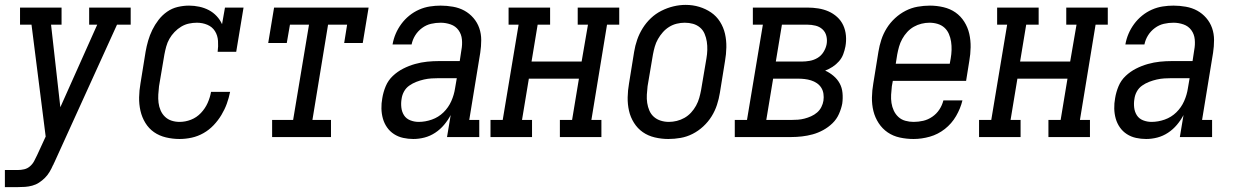

<svg xmlns="http://www.w3.org/2000/svg" viewBox="-34 -561 5054 786"><path d="M-14 205V135H39Q52 135 65 132Q78 129 88.5 120Q99 111 105.5 99Q112 87 118 74L153 -2L95 -460H48V-530H218V-460H175L213 -122L364 -460H331V-530H501V-460H445L189 103Q187 106 186 109Q185 112 184 114L183 115Q177 129 169 142.5Q161 156 150 167Q139 178 126 186.5Q113 195 98 199Q83 203 68.5 204Q54 205 39 205Z M701 8Q673 8 645.5 1.5Q618 -5 596.5 -20Q575 -35 561 -58Q547 -81 541 -107.5Q535 -134 535.5 -162.5Q536 -191 541 -219L562 -349Q566 -372 572.5 -394.5Q579 -417 589.5 -438.5Q600 -460 615 -479.5Q630 -499 650 -513Q670 -527 693.5 -532.5Q717 -538 740 -538Q761 -538 782 -533.5Q803 -529 821 -519.5Q839 -510 853 -495Q867 -480 875 -462L887 -530H963L933 -349H857Q860 -371 858.5 -393.5Q857 -416 846 -433.5Q835 -451 815 -459.5Q795 -468 772 -468Q756 -468 739.5 -464.5Q723 -461 708 -452Q693 -443 680.5 -430Q668 -417 659.5 -402Q651 -387 646.5 -370.5Q642 -354 639 -338L617 -208Q615 -191 614 -174Q613 -157 615 -140.5Q617 -124 623.5 -109Q630 -94 641.5 -83Q653 -72 668.5 -67Q684 -62 701 -62Q725 -62 748 -71Q771 -80 788.5 -98.5Q806 -117 816 -139.5Q826 -162 830 -185H908Q903 -160 894.5 -136.5Q886 -113 872.5 -90.5Q859 -68 840.5 -48.5Q822 -29 799 -16Q776 -3 751 2.5Q726 8 701 8Z M1080 0V-70H1166L1231 -460H1153L1140 -385H1064L1088 -530H1475L1451 -385H1375L1387 -460H1309L1245 -70H1321V0Z M1658 8Q1637 8 1616.5 3.5Q1596 -1 1579 -12Q1562 -23 1550.5 -39.5Q1539 -56 1533.5 -75.5Q1528 -95 1527.5 -116.5Q1527 -138 1531 -159Q1535 -184 1545 -208Q1555 -232 1574 -250Q1593 -268 1616.5 -280Q1640 -292 1665 -299Q1690 -306 1714.5 -308.5Q1739 -311 1763 -311H1848L1855 -357Q1859 -378 1857 -399.5Q1855 -421 1843 -437.5Q1831 -454 1811 -461Q1791 -468 1770 -468Q1750 -468 1730.5 -463.5Q1711 -459 1694 -446.5Q1677 -434 1666 -416.5Q1655 -399 1651 -379H1573Q1577 -402 1586 -423Q1595 -444 1609 -463Q1623 -482 1641.5 -497Q1660 -512 1681.5 -521.5Q1703 -531 1725.5 -534.5Q1748 -538 1770 -538Q1795 -538 1820.5 -533.5Q1846 -529 1867 -517.5Q1888 -506 1904 -487.5Q1920 -469 1928 -446Q1936 -423 1936 -397Q1936 -371 1932 -345L1887 -70H1928V0H1796L1811 -90Q1800 -69 1784 -50Q1768 -31 1747.5 -17.5Q1727 -4 1704 2Q1681 8 1658 8ZM1680 -62Q1707 -62 1734 -71.5Q1761 -81 1781.5 -101Q1802 -121 1813.5 -147Q1825 -173 1829 -200L1836 -241H1763Q1748 -241 1732.5 -240Q1717 -239 1701.5 -235.5Q1686 -232 1670.5 -226Q1655 -220 1641.5 -210.5Q1628 -201 1620 -186.5Q1612 -172 1610 -156Q1607 -139 1609 -121Q1611 -103 1620 -89Q1629 -75 1645.5 -68.5Q1662 -62 1680 -62Z M1974 0V-70H2024L2089 -460H2048V-530H2218V-460H2167L2142 -309H2347L2373 -460H2331V-530H2501V-460H2451L2387 -70H2428V0H2258V-70H2308L2336 -239H2131L2103 -70H2144V0Z M2702 8Q2674 8 2646.5 1.5Q2619 -5 2597.5 -20Q2576 -35 2561.5 -58Q2547 -81 2541 -107.5Q2535 -134 2535.5 -162.5Q2536 -191 2541 -219L2562 -349Q2566 -374 2574.5 -398.5Q2583 -423 2597 -445.5Q2611 -468 2630.5 -486.5Q2650 -505 2674 -517Q2698 -529 2723 -535Q2748 -541 2773 -541Q2802 -541 2828.5 -533Q2855 -525 2877 -510Q2899 -495 2913.5 -472Q2928 -449 2934 -422.5Q2940 -396 2939.5 -367.5Q2939 -339 2934 -311L2913 -181Q2909 -156 2901 -131.5Q2893 -107 2879 -84.5Q2865 -62 2845 -43.5Q2825 -25 2801.5 -13Q2778 -1 2752.5 3.5Q2727 8 2702 8ZM2704 -62Q2720 -62 2736.5 -66Q2753 -70 2768 -78.5Q2783 -87 2795 -100Q2807 -113 2815.5 -128.5Q2824 -144 2828.5 -160Q2833 -176 2836 -192L2858 -322Q2861 -339 2861.5 -356.5Q2862 -374 2859.5 -390.5Q2857 -407 2850.5 -422.5Q2844 -438 2831.5 -448.5Q2819 -459 2803 -463.5Q2787 -468 2769 -468Q2753 -468 2736.5 -464Q2720 -460 2705.5 -451Q2691 -442 2679.5 -429Q2668 -416 2659.5 -401Q2651 -386 2646.5 -370Q2642 -354 2639 -338L2617 -208Q2615 -191 2614 -173.5Q2613 -156 2615.5 -139.5Q2618 -123 2624.5 -108Q2631 -93 2643 -82.5Q2655 -72 2671 -67Q2687 -62 2704 -62Z M2974 0V-70H3024L3089 -460H3048V-530H3271Q3294 -530 3316 -526.5Q3338 -523 3357.5 -514.5Q3377 -506 3393 -491.5Q3409 -477 3418 -457.5Q3427 -438 3429 -415.5Q3431 -393 3427 -371Q3424 -355 3418 -339Q3412 -323 3400.5 -310Q3389 -297 3374.5 -287.5Q3360 -278 3344 -272Q3362 -264 3378 -250.5Q3394 -237 3403.5 -219.5Q3413 -202 3415 -180.5Q3417 -159 3414 -137Q3410 -116 3400.5 -94.5Q3391 -73 3374 -56.5Q3357 -40 3336 -28.5Q3315 -17 3293 -11Q3271 -5 3249 -2.5Q3227 0 3206 0ZM3142 -309H3248Q3264 -309 3281 -312Q3298 -315 3313 -324Q3328 -333 3337.5 -348.5Q3347 -364 3350 -380Q3353 -397 3349 -413.5Q3345 -430 3333 -441Q3321 -452 3304.5 -456Q3288 -460 3271 -460H3167ZM3103 -70H3206Q3219 -70 3232.5 -71Q3246 -72 3259.5 -75.5Q3273 -79 3286.5 -85Q3300 -91 3311 -100.5Q3322 -110 3328.5 -123Q3335 -136 3337 -149Q3339 -163 3337 -177Q3335 -191 3328 -202Q3321 -213 3310 -220.5Q3299 -228 3286 -232Q3273 -236 3259.5 -237.5Q3246 -239 3232 -239H3131Z M3706 8Q3677 8 3649.5 2Q3622 -4 3600 -19Q3578 -34 3563 -57Q3548 -80 3541.5 -106.5Q3535 -133 3535.5 -162Q3536 -191 3541 -219L3562 -349Q3566 -374 3574 -398.5Q3582 -423 3596 -445.5Q3610 -468 3630 -486.5Q3650 -505 3673.5 -517Q3697 -529 3722.5 -533.5Q3748 -538 3773 -538Q3801 -538 3828.5 -531.5Q3856 -525 3877.5 -510Q3899 -495 3913.5 -472Q3928 -449 3934 -422.5Q3940 -396 3939.5 -367.5Q3939 -339 3934 -311L3921 -230H3621L3617 -208Q3615 -191 3614 -173.5Q3613 -156 3615.5 -139.5Q3618 -123 3625 -108Q3632 -93 3644 -82Q3656 -71 3672.5 -66.5Q3689 -62 3706 -62Q3726 -62 3745.5 -66.5Q3765 -71 3782.5 -83Q3800 -95 3811.5 -112.5Q3823 -130 3828 -150H3906Q3898 -117 3880 -86Q3862 -55 3834 -33Q3806 -11 3772.5 -1.5Q3739 8 3706 8ZM3633 -300H3854L3858 -322Q3861 -339 3861.5 -356.5Q3862 -374 3859.5 -390.5Q3857 -407 3850.5 -422Q3844 -437 3832.5 -447.5Q3821 -458 3805 -463Q3789 -468 3771 -468Q3755 -468 3738.5 -464Q3722 -460 3707 -451.5Q3692 -443 3680 -430Q3668 -417 3659.5 -401.5Q3651 -386 3646.5 -370Q3642 -354 3639 -338Z M3974 0V-70H4024L4089 -460H4048V-530H4218V-460H4167L4142 -309H4347L4373 -460H4331V-530H4501V-460H4451L4387 -70H4428V0H4258V-70H4308L4336 -239H4131L4103 -70H4144V0Z M4658 8Q4637 8 4616.5 3.5Q4596 -1 4579 -12Q4562 -23 4550.5 -39.5Q4539 -56 4533.5 -75.5Q4528 -95 4527.5 -116.5Q4527 -138 4531 -159Q4535 -184 4545 -208Q4555 -232 4574 -250Q4593 -268 4616.5 -280Q4640 -292 4665 -299Q4690 -306 4714.5 -308.5Q4739 -311 4763 -311H4848L4855 -357Q4859 -378 4857 -399.5Q4855 -421 4843 -437.5Q4831 -454 4811 -461Q4791 -468 4770 -468Q4750 -468 4730.5 -463.5Q4711 -459 4694 -446.5Q4677 -434 4666 -416.5Q4655 -399 4651 -379H4573Q4577 -402 4586 -423Q4595 -444 4609 -463Q4623 -482 4641.5 -497Q4660 -512 4681.5 -521.5Q4703 -531 4725.5 -534.5Q4748 -538 4770 -538Q4795 -538 4820.5 -533.5Q4846 -529 4867 -517.5Q4888 -506 4904 -487.5Q4920 -469 4928 -446Q4936 -423 4936 -397Q4936 -371 4932 -345L4887 -70H4928V0H4796L4811 -90Q4800 -69 4784 -50Q4768 -31 4747.5 -17.5Q4727 -4 4704 2Q4681 8 4658 8ZM4680 -62Q4707 -62 4734 -71.5Q4761 -81 4781.5 -101Q4802 -121 4813.5 -147Q4825 -173 4829 -200L4836 -241H4763Q4748 -241 4732.5 -240Q4717 -239 4701.5 -235.5Q4686 -232 4670.5 -226Q4655 -220 4641.5 -210.5Q4628 -201 4620 -186.5Q4612 -172 4610 -156Q4607 -139 4609 -121Q4611 -103 4620 -89Q4629 -75 4645.5 -68.5Q4662 -62 4680 -62Z"/></svg>

Font: Iosevka Slab Oblique
Style: Regular
Weight: 400
Italic angle: -9°
Monospace: yes
Designer: Belleve Invis
Foundry: Belleve Invis
Version: Version 11.1.1; ttfautohint (v1.8.3)